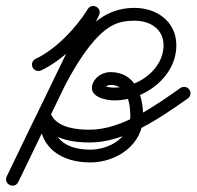

<svg xmlns="http://www.w3.org/2000/svg" viewBox="-44 -383 645 630"><path d="M62.9 -162.1C67.8 -151.6 80.3 -147.1 90.8 -152C164.4 -186.4 237.3 -262.4 279.9 -331.1C286.9 -342.4 280.6 -353.5 271.1 -358.7C261.6 -363.9 248.9 -363.3 243.2 -351.4C154.8 -169 66.5 13.4 -21.9 195.8C-28 208.4 -21.6 219.3 -12.1 223.9C-2.7 228.5 9.8 226.7 15.9 214.1C39.3 165.7 62.7 117.2 86.1 68.8C133.4 -29.4 220.6 -238.5 319.6 -296.7C343.5 -310.9 369.9 -315.1 397.4 -315.1C447.3 -315.1 492.6 -288.8 492.6 -234.4C492.6 -154.2 407.5 -95.5 331.9 -95.5C321.9 -95.5 310.4 -96.3 301.1 -100.2C294.5 -103 299.6 -93.7 300.1 -94.7C303.1 -101.2 312 -104.4 318.6 -104.4C373.5 -104.4 383.5 -45.3 383.6 -1.8C383.8 68.2 315.4 108 252 108C183.2 108 127.6 80.1 127.6 5.5C127.6 -5.1 115.3 -7.3 104.1 -4.5C93 -1.7 83.1 6.1 88.2 15.4C118.9 72.6 191.3 84.6 250.2 84.6C366.6 84.6 480.8 4.3 572.1 -59.8C581.6 -66.5 583.9 -79.6 577.2 -89.1C570.5 -98.6 557.4 -100.8 547.9 -94.2C465 -35.9 356.3 42.6 250.2 42.6C208.9 42.6 147.5 37 125.1 -4.5C120.1 -13.8 110.3 -16.6 101.6 -14.4C93 -12.3 85.6 -5.1 85.6 5.5C85.6 103.8 159.7 150 252 150C338.9 150 425.8 91.9 425.6 -1.9C425.5 -70.3 400 -146.4 318.6 -146.4C295.6 -146.4 272 -133.8 262 -112.4C240.8 -66.8 300.3 -53.5 331.9 -53.5C430.8 -53.5 534.6 -130.7 534.6 -234.4C534.6 -312.2 470.7 -357.1 397.4 -357.1C271.9 -357.1 210.2 -254.1 154.4 -155.9C116.2 -88.7 81.9 -19.1 48.2 50.5C24.9 99 1.5 147.4 -21.9 195.9C-28 208.5 -21.6 219.3 -12.1 223.9C-2.7 228.5 9.8 226.7 15.9 214.2C104.2 31.8 192.6 -150.6 280.9 -333C286.7 -345 281 -355.7 272.2 -360.6C263.3 -365.5 251.2 -364.5 244.2 -353.3C205.9 -291.5 139.2 -220.9 73 -190C62.5 -185.1 57.9 -172.6 62.9 -162.1Z"/></svg>

Font: FRB American Cursive Guidelines Arrows Medium
Style: Italic
Weight: 500
Italic angle: -25°
Version: Version 2.0;Modular Font Editor K font №1